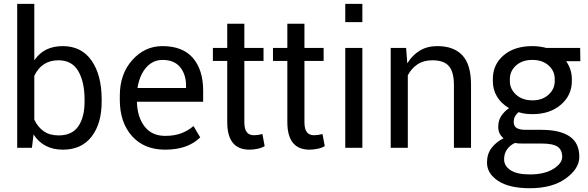

<svg xmlns="http://www.w3.org/2000/svg" viewBox="-20 -782 3110 1016"><path d="M290.5 -65.5Q361.5 -65.5 394.5 -113.8Q427.5 -162 427.5 -244.5V-255Q427.5 -349 394 -406Q360.5 -463 289.5 -463Q200.5 -463 161.5 -380.5V-148.5Q180.5 -109 211.8 -87.2Q243 -65.5 290.5 -65.5ZM313 10Q209.5 10 157.5 -70.5L149 0H71V-761.5H161.5V-465L163 -464.5Q213 -538 312 -538Q411 -538 464.5 -461.5Q518 -385 518 -255V-244.5Q518 -127.5 464.5 -58.8Q411 10 313 10Z M964.5 -316.5V-329Q964.5 -388 933.2 -426.5Q902 -465 839.5 -465Q804 -465 776.5 -445.5Q749 -426 731.5 -392.5Q714 -359 707.5 -316.5ZM854 10Q742.5 10 678.2 -62.2Q614 -134.5 614 -253.5V-275.5Q614 -390.5 680 -464.2Q746 -538 839.5 -538Q947 -538 1001 -475Q1055 -412 1055 -302.5V-243.5H704.5Q706.5 -162.5 745 -112.8Q783.5 -63 854 -63Q901.5 -63 937.8 -76.2Q974 -89.5 1004 -115L1039.5 -55Q973.5 10 854 10Z M1300 10Q1182.5 10 1182.5 -136V-459.5H1106.5V-528.5H1182.5V-656.5H1273V-528.5H1374.5V-459.5H1273V-136Q1273 -99 1285.8 -82.8Q1298.5 -66.5 1322.5 -66.5Q1345.5 -66.5 1368.5 -73L1380.5 -9Q1367 0 1344.2 5Q1321.5 10 1300 10Z M1618 10Q1500.5 10 1500.5 -136V-459.5H1424.5V-528.5H1500.5V-656.5H1591V-528.5H1692.5V-459.5H1591V-136Q1591 -99 1603.8 -82.8Q1616.5 -66.5 1640.5 -66.5Q1663.5 -66.5 1686.5 -73L1698.5 -9Q1685 0 1662.2 5Q1639.5 10 1618 10Z M1897.5 -665H1807V-761.5H1897.5ZM1897.5 0H1807V-528.5H1897.5Z M2472.5 0H2382V-331.5Q2382 -401 2355.5 -432Q2329 -463 2267.5 -463Q2221.5 -463 2189.2 -441.5Q2157 -420 2138 -383.5V0H2047.5V-528.5H2129L2135 -449L2136.5 -448.5Q2161.5 -489.5 2200.8 -513.8Q2240 -538 2294.5 -538Q2381 -538 2426.8 -489.2Q2472.5 -440.5 2472.5 -333.5Z M2678 -352.5Q2678 -311 2711 -281Q2744 -251 2798 -251Q2850 -251 2882.8 -281Q2915.5 -311 2915.5 -352.5V-363.5Q2915.5 -406.5 2882.8 -435.8Q2850 -465 2797 -465Q2743.5 -465 2710.8 -435.5Q2678 -406 2678 -363.5ZM2743 -22.5Q2732.5 -22.5 2723.5 -23Q2714.5 -23.5 2705 -25.5Q2679 -14 2663.2 8.5Q2647.5 31 2647.5 61Q2647.5 96 2681.5 118.5Q2715.5 141 2783.5 141Q2861.5 141 2908.2 111.8Q2955 82.5 2955 48Q2955 11.5 2930.8 -5.5Q2906.5 -22.5 2844.5 -22.5ZM3051 -458H2976Q2990.5 -437 2998.2 -413.5Q3006 -390 3006 -363.5V-352.5Q3006 -278 2948 -228Q2890 -178 2798 -178Q2777 -178 2759 -180.5Q2741 -183 2724 -188.5Q2712 -178.5 2705.2 -166Q2698.5 -153.5 2698.5 -136Q2698.5 -113.5 2714.8 -104.2Q2731 -95 2760.5 -95H2844.5Q2943 -95 2994.2 -60.2Q3045.5 -25.5 3045.5 48Q3045.5 110.5 2974.2 162.2Q2903 214 2783.5 214Q2675 214 2616 175.2Q2557 136.5 2557 78Q2557 33 2580.8 1.5Q2604.5 -30 2644.5 -50.5Q2631 -61.5 2623.8 -76Q2616.5 -90.5 2616.5 -110Q2616.5 -144 2632 -167.8Q2647.5 -191.5 2673.5 -210Q2632 -234 2610 -270.8Q2588 -307.5 2588 -352.5V-363.5Q2588 -441 2645.2 -489.5Q2702.5 -538 2797 -538Q2816.5 -538 2834.8 -535.5Q2853 -533 2870.5 -528.5H3050Z"/></svg>

Font: Roberto Sans
Style: Regular
Weight: 400
Designer: Google (font) & Cristiano Sobral (main changes)
Version: Version 1.500; ttfautohint (v1.8.4.7-5d5b-dirty)